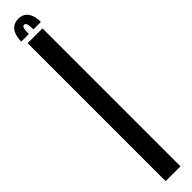

<svg xmlns="http://www.w3.org/2000/svg" viewBox="-281 -711 664 664"><g transform="rotate(-45 50.5 -379.0)"><path d="M12.9 0V-675H85.4V0ZM49.7 -757.6Q66.5 -757.6 77 -749.4Q87.5 -741.2 92.3 -726.9Q97.2 -712.6 97.2 -694.5H60.7Q60.7 -707.8 59.3 -715.3Q58 -722.7 55.6 -725.8Q53.1 -728.9 49.6 -728.9Q45.4 -728.9 42.8 -725.7Q40.2 -722.5 39.2 -714.9Q38.2 -707.3 38.2 -694.5H1.1Q1.1 -712.6 6.2 -726.9Q11.4 -741.2 22.1 -749.4Q32.8 -757.6 49.7 -757.6Z"/></g></svg>

Font: Anybody UltraCondensed Thin
Style: Regular
Weight: 100
Width: 1
Designer: Tyler Finck
Foundry: Etcetera Type Company
Version: Version 1.110